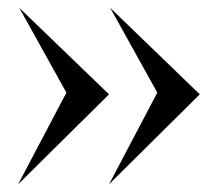

<svg xmlns="http://www.w3.org/2000/svg" viewBox="-20 -525 561 497"><path d="M29.8 -504.9 151.9 -285.2 26.9 -47.9 262.2 -280.8ZM265.1 -504.9 387.2 -285.2 262.2 -47.9 497.1 -280.8Z"/></svg>

Font: KJV1611
Style: Regular
Weight: 400
Version: Version 3.6.1